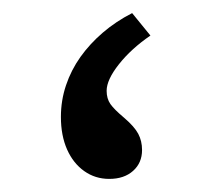

<svg xmlns="http://www.w3.org/2000/svg" viewBox="-20 -286 307 296"><path d="M183.7 -265.8 211.9 -231.2Q182.3 -210.9 163.3 -186.9Q144.4 -163 144.4 -146Q144.4 -134 150.2 -125.6Q156 -117.3 171.4 -104.4Q187.3 -90.8 193.2 -79.6Q199 -68.5 199 -54.8Q199 -34.9 185.2 -22.6Q171.4 -10.2 148.4 -10.2Q126.8 -10.2 109.9 -22.2Q92.9 -34.2 83.4 -55.6Q73.9 -77.1 73.9 -105.7Q73.9 -131.3 81.8 -154.6Q89.6 -177.9 104 -198.2Q118.5 -218.5 138.4 -235.6Q158.4 -252.8 183.7 -265.8Z"/></svg>

Font: Lexend Medium
Style: Regular
Weight: 500
Designer: Bonnie Shaver-Troup, Thomas Jockin
Foundry: Lexend
Version: Version 1.005